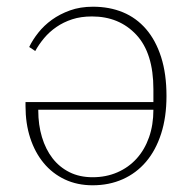

<svg xmlns="http://www.w3.org/2000/svg" viewBox="-20 -540 572 572"><path d="M256 12Q210 12 173 -5.5Q136 -23 110 -54.5Q84 -86 70 -129Q56 -172 56 -224V-236H437V-274Q437 -382 386 -436.5Q335 -491 254 -491Q221 -491 195 -482.5Q169 -474 148 -459.5Q127 -445 111.5 -426.5Q96 -408 85 -388L67 -400Q77 -421 94 -442.5Q111 -464 134.5 -481Q158 -498 188.5 -509Q219 -520 257 -520Q306 -520 346 -503.5Q386 -487 415 -453.5Q444 -420 460 -370Q476 -320 476 -254Q476 -191 460 -141.5Q444 -92 415 -58Q386 -24 345.5 -6Q305 12 256 12ZM256 -12Q296 -12 329.5 -26.5Q363 -41 387 -67.5Q411 -94 424 -131Q437 -168 437 -213H94V-211Q94 -168 105 -131.5Q116 -95 136.5 -68.5Q157 -42 187 -27Q217 -12 256 -12Z"/></svg>

Font: IBM Plex Serif ExtLt
Style: Regular
Weight: 200
Designer: Mike Abbink, Paul van der Laan, Pieter van Rosmalen
Foundry: Bold Monday
Version: Version 3.001